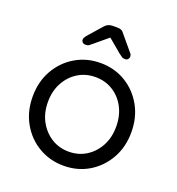

<svg xmlns="http://www.w3.org/2000/svg" viewBox="-133 -831 876 949"><g transform="rotate(20 305.5 -356.5)"><path d="M565 -260Q565 -182 530.5 -121Q496 -60 437.5 -25Q379 10 306 10Q233 10 174 -25Q115 -60 80.5 -121Q46 -182 46 -260Q46 -338 80.5 -399Q115 -460 174 -495Q233 -530 306 -530Q379 -530 437.5 -495Q496 -460 530.5 -399Q565 -338 565 -260ZM485 -260Q485 -318 461.5 -362Q438 -406 397.5 -431Q357 -456 306 -456Q255 -456 214.5 -431Q174 -406 150 -362Q126 -318 126 -260Q126 -203 150 -159Q174 -115 214.5 -89.5Q255 -64 306 -64Q357 -64 397.5 -89.5Q438 -115 461.5 -159Q485 -203 485 -260ZM321 -676 237 -606Q228 -598 221.5 -593.5Q215 -589 203 -589Q194 -589 188 -594.5Q182 -600 182 -607Q182 -613 184 -617.5Q186 -622 191 -629L256 -703Q272 -723 299 -723H322Q336 -723 344.5 -719Q353 -715 361 -703L423 -629Q429 -623 430.5 -618Q432 -613 432 -608Q432 -601 426.5 -595Q421 -589 411 -589Q400 -589 393.5 -594Q387 -599 377 -606L290 -679Z"/></g></svg>

Font: Quicksand Light Medium
Style: Regular
Weight: 500
Version: Version 3.006